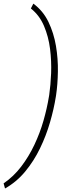

<svg xmlns="http://www.w3.org/2000/svg" viewBox="-83 -814 406 1063"><path d="M227.5 -287.1 226.1 -278.3Q215.3 -210.4 193.8 -136.5Q172.4 -62.5 138.4 7.6Q104.5 77.6 56.6 135.5Q8.8 193.4 -55.2 229.5L-63 201.2Q-7.8 163.6 34.4 108.2Q76.7 52.7 107.4 -12.5Q138.2 -77.6 157.7 -145.8Q177.2 -213.9 187.5 -276.9L189.5 -288.6Q197.3 -341.8 200 -408.4Q202.6 -475.1 194.1 -543.5Q185.5 -611.8 160.4 -670.7Q135.3 -729.5 87.9 -767.1L101.6 -793.9Q155.3 -754.4 185.1 -692.9Q214.8 -631.3 226.8 -559.8Q238.8 -488.3 237.5 -417.2Q236.3 -346.2 227.5 -287.1Z"/></svg>

Font: Roboto ExtraLight
Style: Italic
Weight: 250
Designer: Christian Robertson
Foundry: Google
Version: Version 3.009; 2024